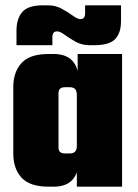

<svg xmlns="http://www.w3.org/2000/svg" viewBox="-20 -702 519 722"><path d="M200 -240H30V-375Q30 -431 61 -465Q92 -499 163 -499H181Q228 -499 251.5 -474Q275 -449 275 -407V-317H269V-344Q269 -360 262.5 -367Q256 -374 242 -374H225Q212 -374 206 -368.5Q200 -363 200 -352ZM439 0H269V-404H272V-499H439ZM30 -259H200V-147Q200 -136 206 -130.5Q212 -125 225 -125H242Q256 -125 262.5 -132Q269 -139 269 -155V-182H275V-92Q275 -50 251.5 -25Q228 0 181 0H163Q92 0 61 -34Q30 -68 30 -124ZM317 -532Q288 -532 264.5 -545Q241 -558 223.5 -571Q206 -584 195 -584Q177 -584 177 -563V-532H42V-587Q42 -631 63.5 -656.5Q85 -682 141 -682H160Q189 -682 212.5 -669Q236 -656 254 -643Q272 -630 282 -630Q291 -630 295.5 -635.5Q300 -641 300 -651V-682H435V-622Q435 -578 413 -555Q391 -532 334 -532Z"/></svg>

Font: Teko Variable Light
Style: Regular
Weight: 300
Designer: Manushi Parikh, Jonny Pinhorn
Foundry: Indian Type Foundry
Version: Version 3.000